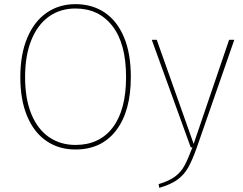

<svg xmlns="http://www.w3.org/2000/svg" viewBox="-20 -711 1173 926"><path d="M611 -340Q611 -175 540.5 -82.5Q470 10 344 10Q264 10 204 -31Q144 -72 111 -150.5Q78 -229 78 -339Q78 -449 111.5 -528.5Q145 -608 205 -649.5Q265 -691 344 -691Q425 -691 485 -650.5Q545 -610 578 -531.5Q611 -453 611 -340ZM101 -339Q101 -235 131 -161.5Q161 -88 216 -50Q271 -12 344 -12Q460 -12 524 -96.5Q588 -181 588 -340Q588 -500 522.5 -585Q457 -670 344 -670Q271 -670 216.5 -631.5Q162 -593 131.5 -518.5Q101 -444 101 -339ZM929 1Q907 63 887 98Q867 133 835 156Q803 179 748 195L745 177Q795 162 823.5 141Q852 120 869 89Q886 58 908 0H900L712 -519H736L914 -17L1085 -519H1110Z"/></svg>

Font: Fira Sans Thin
Style: Regular
Weight: 100
Designer: bBox Type GmbH & Carrois Corporate GbR & Edenspiekermann AG
Foundry: bBox Type GmbH & Carrois Corporate GbR & Edenspiekermann AG
Version: Version 4.301